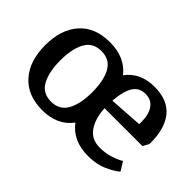

<svg xmlns="http://www.w3.org/2000/svg" viewBox="-84 -760 1029 1029"><g transform="rotate(45 430.0 -245.5)"><path d="M45 -246Q45 -365 106 -434Q167 -503 281 -503Q338 -503 381.5 -483.5Q425 -464 454 -427Q511 -503 617 -503Q720 -503 768.5 -441Q817 -379 815 -267L796 -232H509Q513 -156 545.5 -110Q578 -64 641 -64Q681 -64 719 -76Q757 -88 779 -102L810 -52Q786 -31 739 -9.5Q692 12 627 12Q512 12 453 -67Q394 12 281 12Q168 12 106.5 -57.5Q45 -127 45 -246ZM402 -246Q402 -334 373.5 -385.5Q345 -437 281 -437Q217 -437 188.5 -385.5Q160 -334 160 -246Q160 -158 188.5 -106Q217 -54 281 -54Q345 -54 373.5 -106Q402 -158 402 -246ZM701 -303V-319Q701 -376 678 -409Q655 -442 610 -442Q564 -442 540 -405Q516 -368 510 -290Z"/></g></svg>

Font: Andada Pro SemiBold
Style: Regular
Weight: 600
Designer: Carolina Giovagnoli
Foundry: Huerta Tipografica
Version: Version 3.005